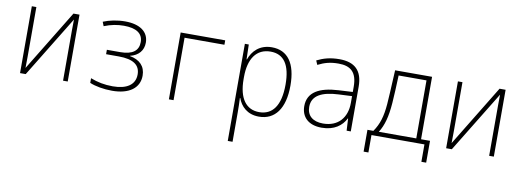

<svg xmlns="http://www.w3.org/2000/svg" viewBox="-61 -899 4063 1499"><g transform="rotate(10 1970.5 -150.0)"><path d="M93 0H138L435 -485C434 -453 434 -429 434 -398V0H471V-530H423L128 -47C129 -79 129 -102 129 -135V-530H93Z M824 11C959 11 1039 -48 1039 -146C1039 -221 993 -266 915 -280V-282C982 -298 1019 -343 1019 -404C1019 -490 949 -540 832 -540C769 -540 707 -527 659 -507L672 -474C726 -496 778 -505 828 -505C925 -505 979 -471 979 -402C979 -334 933 -297 834 -297H729V-262H829C947 -262 999 -222 999 -149C999 -67 934 -24 823 -24C758 -24 702 -35 646 -57V-20C690 -1 757 11 824 11Z M1273 0H1310V-495H1626V-530H1273Z M1782 240H1820V7C1820 -31 1819 -71 1817 -107H1820C1842 -45 1894 11 1988 11C2114 11 2189 -87 2189 -270C2189 -446 2121 -540 1995 -540C1897 -540 1842 -479 1819 -413H1816L1813 -530H1782ZM1984 -24C1881 -24 1820 -103 1820 -257V-274C1820 -418 1879 -505 1991 -505C2097 -505 2150 -427 2150 -271C2150 -103 2088 -24 1984 -24Z M2485 11C2585 11 2645 -36 2675 -96H2677L2682 0H2715V-354C2715 -483 2651 -540 2531 -540C2456 -540 2404 -524 2353 -499L2367 -466C2420 -493 2466 -505 2530 -505C2626 -505 2677 -462 2677 -347V-306L2565 -300C2415 -292 2323 -243 2323 -132C2323 -46 2380 11 2485 11ZM2490 -23C2408 -23 2362 -64 2362 -133C2362 -224 2442 -262 2572 -268L2677 -273V-219C2677 -102 2610 -23 2490 -23Z M2841 138H2879V0H3299V138H3337V-35H3266V-530H2973C2965 -367 2962 -314 2958 -259C2950 -161 2931 -97 2888 -35H2841ZM2996 -275C3000 -335 3004 -405 3007 -495H3228V-35H2931C2968 -93 2988 -166 2996 -275Z M3471 0H3516L3813 -485C3812 -453 3812 -429 3812 -398V0H3849V-530H3801L3506 -47C3507 -79 3507 -102 3507 -135V-530H3471Z"/></g></svg>

Font: Noto Sans Mono SemiCondensed ExtraLight
Style: Regular
Weight: 200
Width: 4
Designer: Monotype Design Team
Foundry: Monotype Imaging Inc.
Version: Version 2.014